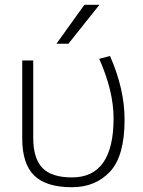

<svg xmlns="http://www.w3.org/2000/svg" viewBox="-20 -773 599 803"><path d="M266 -590H216L333 -753H396ZM395 -527 440 -539Q501 -401 501 -273Q501 -120 440 -55Q379 10 281 10Q173 10 123 -39Q73 -88 73 -193V-520H119V-197Q119 -110 157.5 -70.5Q196 -31 281 -31Q455 -31 455 -278Q455 -392 395 -527Z"/></svg>

Font: M PLUS 1p Light
Style: Regular
Weight: 300
Version: Version 1.061